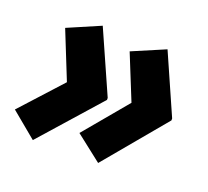

<svg xmlns="http://www.w3.org/2000/svg" viewBox="-88 -603 738 680"><g transform="rotate(20 281.0 -262.5)"><path d="M243.2 -109.9 379.9 -273.4 311.5 -442.4 435.1 -495.1 534.2 -270.5V-263.2L341.8 -32.7ZM0 -109.9 140.1 -263.7 68.4 -442.4 190.9 -495.1 294.9 -260.7V-253.4L96.7 -29.8Z"/></g></svg>

Font: Viking Open Sans
Style: Bold Italic
Weight: 700
Italic angle: -12°
Foundry: Ascender Corporation
Version: Version 2.000